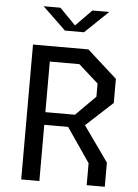

<svg xmlns="http://www.w3.org/2000/svg" viewBox="-61 -988 743 1035"><g transform="rotate(5 310.0 -470.5)"><path d="M129.3 -372.8H351.8L458.5 -479.8V-550.8L351.8 -646.5H129.3V-730H393.2L554.7 -584.5V-454.2L392.2 -304.3H129.3ZM93.5 -730H191.7V0H93.5ZM447.8 -118.8 294.5 -342.5H395.3L545.7 -130.8V0H447.8ZM258.5 -820H361.5L487.5 -940.7H396.5L310 -852.3L223.5 -940.7H132.5Z"/></g></svg>

Font: Monaspace Krypton Var
Style: Regular
Weight: 400
Designer: Riley Cran and the Lettermatic Team
Version: Version 1.101 (Monaspace Krypton Var)